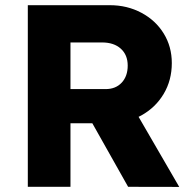

<svg xmlns="http://www.w3.org/2000/svg" viewBox="-20 -720 742 740"><path d="M87.2 -700H403.2Q470 -700 524.9 -670.8Q579.8 -641.6 611 -590.9Q642.2 -540.2 642.2 -477Q642.2 -411 611 -358.4Q579.8 -305.8 525.2 -275.4Q470.6 -245 403.2 -245H251.6V0H87.2ZM295.8 -316 472.8 -341 670.8 0.4 473.8 0ZM472.2 -467.2Q472.2 -508.4 445.6 -532.4Q419 -556.4 373.2 -556.4H251.6V-376.6H386.8Q426 -376.6 449.1 -401.5Q472.2 -426.4 472.2 -467.2Z"/></svg>

Font: Easer Grotesk Variable
Style: Regular
Weight: 400
Designer: Boardeaser, Bonnie Shaver-Troup, Thomas Jockin
Foundry: Lexend
Version: Version 1.001;Glyphs 3.1.2 (3151)